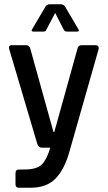

<svg xmlns="http://www.w3.org/2000/svg" viewBox="-20 -723 507 905"><path d="M342 -574H296Q285 -574 280 -584L240 -662L199 -584Q196 -574 184 -574H139Q124 -574 132 -586L195 -693Q202 -703 216 -703H264Q279 -703 286 -693L349 -586Q357 -574 342 -574ZM123 162H70Q53 162 53 145V94Q53 76 70 76H93Q154 76 177.5 52Q201 28 217 -27H177Q162 -27 156 -44L23 -493Q19 -510 36 -510H103Q119 -510 123 -493L232 -101H236L345 -493Q348 -510 365 -510H429Q448 -510 445 -492L308 -11Q285 73 243 117.5Q201 162 123 162Z"/></svg>

Font: Rajdhani Semibold
Style: Regular
Weight: 600
Designer: Satya Rajpurohit, Jyotish Sonowal
Foundry: Indian Type Foundry
Version: Version 1.200;PS 1.0;hotconv 1.0.78;makeotf.lib2.5.61930; tt